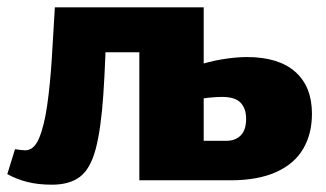

<svg xmlns="http://www.w3.org/2000/svg" viewBox="-27 -493 892 525"><path d="M354 0V-473H530V-108H592Q617 -108 631.5 -123Q646 -138 646 -168Q646 -196 631 -212Q616 -228 580 -228Q566 -228 545.5 -226Q525 -224 503 -220V-311Q544 -325 581.5 -331Q619 -337 648 -337Q735 -337 780.5 -296.5Q826 -256 826 -182Q826 -127 802 -86Q778 -45 728 -22.5Q678 0 603 0ZM115 12Q77 12 47.5 4.5Q18 -3 -7 -17L14 -85Q21 -84 29 -83Q37 -82 42 -82Q66 -82 80 -115.5Q94 -149 102 -205Q110 -261 114.5 -330.5Q119 -400 123 -473H265Q262 -328 255.5 -233.5Q249 -139 234.5 -85Q220 -31 191.5 -9.5Q163 12 115 12ZM237 -350V-473H430V-350Z"/></svg>

Font: Ysabeau SC Black
Style: Regular
Weight: 900
Designer: Christian Thalmann (Catharsis Fonts)
Version: Version 2.001;gftools[0.9.30]; featfreeze: smcp